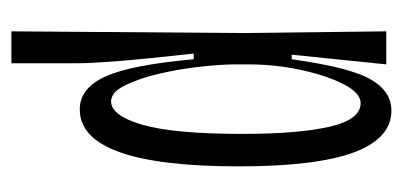

<svg xmlns="http://www.w3.org/2000/svg" viewBox="-205 -372 707 337"><g transform="rotate(90 148.5 -203.5)"><path d="M35 130 38 -276 35 -528H93L76 -362H84Q98 -463 119 -500Q140 -537 174 -537Q223 -537 247.5 -471Q272 -405 272 -269Q272 10 172 10Q135 10 114.5 -34.5Q94 -79 84 -190H74Q84 -100 87.5 -54.5Q91 -9 91 13V130ZM158 -45Q183 -45 199 -100Q215 -155 215 -276Q215 -373 202.5 -428Q190 -483 161 -483Q143 -483 127.5 -452.5Q112 -422 102.5 -377Q93 -332 93 -286V-264Q93 -239 97 -202Q101 -165 109.5 -129Q118 -93 130 -69Q142 -45 158 -45Z"/></g></svg>

Font: Bricolage Grotesque 48pt Condensed ExtraLight
Style: Regular
Weight: 200
Width: 3
Designer: Mathieu Triay
Foundry: Atelier Triay
Version: Version 1.000; ttfautohint (v1.8.4.7-5d5b);gftools[0.9.32]